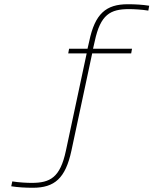

<svg xmlns="http://www.w3.org/2000/svg" viewBox="-20 -730 724 906"><path d="M589 -687C611 -687 649 -685 680 -680L684 -703C652 -708 619 -710 583 -710C480 -710 428 -665 401 -535L393 -500H306L302 -478H389L291 -19C264 108 217 133 129 133C107 133 69 131 38 126L33 149C65 154 99 156 135 156C238 156 289 111 317 -19L415 -478H599L603 -500H419L427 -535C454 -662 501 -687 589 -687Z"/></svg>

Font: LT Wave Mono Thin
Style: Italic
Weight: 100
Designer: Daniel Lyons
Version: Version 2.5 (Glyphs App)